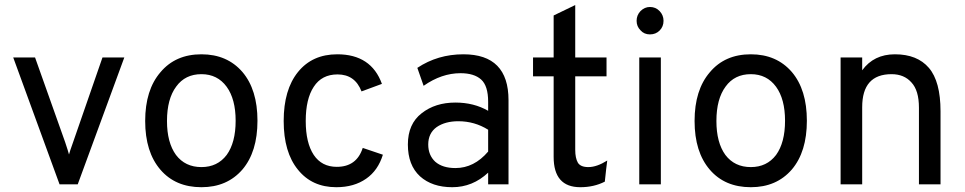

<svg xmlns="http://www.w3.org/2000/svg" viewBox="-20 -742 3885 773"><path d="M219.7 0Q172.9 -127.9 33.2 -510.7Q54.7 -510.7 121.1 -510.7Q151.4 -425.8 242.2 -169.9Q254.9 -131.8 257.8 -120.1Q260.7 -131.8 274.4 -169.9Q313.5 -283.2 392.6 -510.7Q415 -510.7 480.5 -510.7Q433.6 -382.8 293 0Q274.4 0 219.7 0Z M791 11.7Q686.5 11.7 626 -58.6Q564.5 -129.9 564.5 -254.9Q564.5 -379.9 626 -451.2Q686.5 -523.4 791 -523.4Q894.5 -523.4 956.1 -452.1Q1016.6 -380.9 1016.6 -255.9Q1016.6 -130.9 956.1 -59.6Q894.5 11.7 791 11.7ZM791 -69.3Q855.5 -69.3 892.6 -118.2Q928.7 -168 928.7 -255.9Q928.7 -342.8 892.6 -392.6Q855.5 -443.4 791 -443.4Q725.6 -443.4 689.5 -393.6Q652.3 -343.8 652.3 -254.9Q652.3 -168 688.5 -118.2Q725.6 -69.3 791 -69.3Z M1334 11.7Q1236.3 11.7 1179.7 -58.6Q1122.1 -128.9 1122.1 -254.9Q1122.1 -380.9 1179.7 -452.1Q1237.3 -523.4 1337.9 -523.4Q1474.6 -523.4 1517.6 -404.3Q1490.2 -393.6 1435.5 -374Q1409.2 -442.4 1338.9 -442.4Q1275.4 -442.4 1243.2 -392.6Q1210.9 -343.8 1210.9 -254.9Q1210.9 -167 1243.2 -118.2Q1275.4 -70.3 1335.9 -70.3Q1416 -70.3 1440.4 -146.5Q1467.8 -136.7 1521.5 -119.1Q1502 -55.7 1454.1 -22.5Q1405.3 11.7 1334 11.7Z M1945.3 0Q1945.3 -11.7 1945.3 -46.9Q1882.8 11.7 1800.8 11.7Q1719.7 11.7 1670.9 -32.2Q1622.1 -77.1 1622.1 -160.2Q1622.1 -243.2 1677.7 -286.1Q1732.4 -329.1 1813.5 -329.1Q1887.7 -329.1 1945.3 -295.9Q1945.3 -307.6 1945.3 -332Q1945.3 -396.5 1917 -421.9Q1888.7 -447.3 1834 -447.3Q1757.8 -447.3 1685.5 -396.5Q1676.8 -419.9 1660.2 -468.8Q1742.2 -523.4 1845.7 -523.4Q2027.3 -523.4 2027.3 -338.9Q2027.3 -225.6 2027.3 0Q2006.8 0 1945.3 0ZM1813.5 -65.4Q1888.7 -65.4 1945.3 -131.8Q1945.3 -161.1 1945.3 -219.7Q1890.6 -253.9 1825.2 -253.9Q1772.5 -253.9 1738.3 -230.5Q1704.1 -206.1 1704.1 -160.2Q1704.1 -117.2 1732.4 -90.8Q1761.7 -65.4 1813.5 -65.4Z M2316.4 11.7Q2209 11.7 2209 -110.4Q2209 -218.8 2209 -434.6Q2187.5 -434.6 2126 -434.6Q2126 -454.1 2126 -510.7Q2146.5 -510.7 2209 -510.7Q2209 -553.7 2209 -679.7Q2230.5 -690.4 2295.9 -721.7Q2295.9 -668.9 2295.9 -510.7Q2327.1 -510.7 2421.9 -510.7Q2421.9 -492.2 2421.9 -434.6Q2390.6 -434.6 2295.9 -434.6Q2295.9 -361.3 2295.9 -138.7Q2295.9 -105.5 2306.6 -86.9Q2317.4 -69.3 2348.6 -69.3Q2382.8 -69.3 2424.8 -95.7Q2420.9 -67.4 2415 -10.7Q2371.1 11.7 2316.4 11.7Z M2596.7 -603.5Q2573.2 -603.5 2558.6 -620.1Q2543 -635.7 2543 -658.2Q2543 -680.7 2558.6 -697.3Q2575.2 -713.9 2596.7 -713.9Q2620.1 -713.9 2635.7 -697.3Q2651.4 -680.7 2651.4 -658.2Q2651.4 -634.8 2635.7 -619.1Q2620.1 -603.5 2596.7 -603.5ZM2553.7 0Q2553.7 -127.9 2553.7 -510.7Q2575.2 -510.7 2640.6 -510.7Q2640.6 -382.8 2640.6 0Q2619.1 0 2553.7 0Z M3002.9 11.7Q2898.4 11.7 2837.9 -58.6Q2776.4 -129.9 2776.4 -254.9Q2776.4 -379.9 2837.9 -451.2Q2898.4 -523.4 3002.9 -523.4Q3106.4 -523.4 3168 -452.1Q3228.5 -380.9 3228.5 -255.9Q3228.5 -130.9 3168 -59.6Q3106.4 11.7 3002.9 11.7ZM3002.9 -69.3Q3067.4 -69.3 3104.5 -118.2Q3140.6 -168 3140.6 -255.9Q3140.6 -342.8 3104.5 -392.6Q3067.4 -443.4 3002.9 -443.4Q2937.5 -443.4 2901.4 -393.6Q2864.3 -343.8 2864.3 -254.9Q2864.3 -168 2900.4 -118.2Q2937.5 -69.3 3002.9 -69.3Z M3679.7 0Q3679.7 -77.1 3679.7 -308.6Q3679.7 -377.9 3649.4 -410.2Q3620.1 -443.4 3569.3 -443.4Q3451.2 -443.4 3451.2 -310.5Q3451.2 -207 3451.2 0Q3429.7 0 3364.3 0Q3364.3 -127.9 3364.3 -510.7Q3385.7 -510.7 3451.2 -510.7Q3451.2 -498 3451.2 -459Q3498 -523.4 3583 -523.4Q3672.9 -523.4 3719.7 -468.8Q3766.6 -414.1 3766.6 -293.9Q3766.6 -196.3 3766.6 0Q3744.1 0 3679.7 0Z"/></svg>

Font: Overpass
Style: Regular
Weight: 400
Designer: Delve Withrington, Thomas Jockin
Version: Version 3.000;DELV;Overpass; ttfautohint (v1.5)